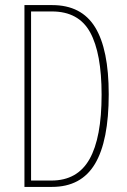

<svg xmlns="http://www.w3.org/2000/svg" viewBox="-20 -734 499 754"><path d="M184 0H76V-714H185Q300 -714 353.5 -627Q407 -540 407 -364Q407 -181 353 -90.5Q299 0 184 0ZM184 -689H102V-25H182Q284 -25 331.5 -109Q379 -193 379 -362Q379 -525 334 -607Q289 -689 184 -689Z"/></svg>

Font: Noto Sans Display Thin Cond
Style: Regular
Weight: 250
Width: 3
Designer: Monotype Design team
Foundry: Monotype Imaging Inc.
Version: Version 1.000